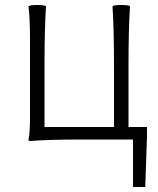

<svg xmlns="http://www.w3.org/2000/svg" viewBox="-20 -558 633 768"><path d="M512 190V0H306Q177 0 100 6Q94 6 94 0Q101 -28 100 -110Q100 -126 100 -133V-266V-400Q100 -484 94 -533Q99 -538 129 -538Q160 -538 164 -533Q158 -443 158 -292V-50H436V-292Q436 -443 430 -533Q435 -538 465 -538Q496 -538 500 -533Q494 -443 494 -292V-50H568V-15L561 190Z"/></svg>

Font: GenSekiGothic TW L
Style: Regular
Weight: 300
Version: Version 1.501;PS 1;hotconv 16.6.51;makeotf.lib2.5.65220